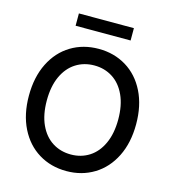

<svg xmlns="http://www.w3.org/2000/svg" viewBox="-128 -988 990 1103"><g transform="rotate(15 367.5 -437.0)"><path d="M368.2 9.8Q275.9 9.8 203.4 -34.4Q130.9 -78.6 89.8 -160.9Q48.8 -243.2 48.8 -353.5Q48.8 -464.4 89.8 -546.6Q130.9 -628.9 203.4 -672.9Q275.9 -716.8 368.2 -716.8Q459.5 -716.8 532 -672.9Q604.5 -628.9 645.5 -546.6Q686.5 -464.4 686.5 -353.5Q686.5 -243.2 645.5 -160.9Q604.5 -78.6 532 -34.4Q459.5 9.8 368.2 9.8ZM368.2 -618.2Q306.6 -618.2 258.3 -587.4Q210 -556.6 182.6 -497.1Q155.3 -437.5 155.3 -353.5Q155.3 -269.5 182.6 -210Q210 -150.4 258.3 -119.6Q306.6 -88.9 368.2 -88.9Q429.2 -88.9 477.3 -119.6Q525.4 -150.4 552.7 -210.2Q580.1 -270 580.1 -353.5Q580.1 -437.5 552.7 -497.1Q525.4 -556.6 477.3 -587.4Q429.2 -618.2 368.2 -618.2ZM531.2 -810.5H204.1V-883.8H531.2Z"/></g></svg>

Font: WEMIX Pretendard Medium
Style: Regular
Weight: 500
Designer: Base glyphs from Inter by Rasmus Andersson; Hangeul glyphs from Noto Sans CJK(Source Han Sans) by Jang Soo-young and Kan
Foundry: Kil Hyung-jin
Version: Version 1.000